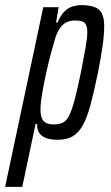

<svg xmlns="http://www.w3.org/2000/svg" viewBox="-68 -538 432 750"><path d="M-48 192 101 -510H161L151 -450H157Q169 -479 184 -493.5Q199 -508 216 -513Q233 -518 248 -518Q280 -518 300 -511Q320 -504 329.5 -486Q339 -468 339 -436Q339 -404 333 -360.5Q327 -317 315 -256Q299 -178 285 -126.5Q271 -75 254 -46Q237 -17 214 -4.5Q191 8 157 8Q130 8 111.5 1Q93 -6 84.5 -20Q76 -34 77 -54H71L19 192ZM141 -52Q161 -52 175.5 -58Q190 -64 201 -84.5Q212 -105 223 -146Q234 -187 248 -255Q260 -317 266.5 -353.5Q273 -390 273 -411Q273 -431 268 -441Q263 -451 252.5 -454.5Q242 -458 225 -458Q207 -458 193 -451.5Q179 -445 169 -432Q159 -419 150 -396Q145 -379 137 -351Q129 -323 121 -290Q113 -257 106 -222.5Q99 -188 94.5 -158.5Q90 -129 90 -110Q90 -79 102 -65.5Q114 -52 141 -52Z"/></svg>

Font: Saira UltraCondensed Medium
Style: Italic
Weight: 500
Width: 1
Italic angle: -12°
Designer: Hector Gatti with collaboration of the Omnibus-Type team
Foundry: Omnibus-Type
Version: Version 1.101